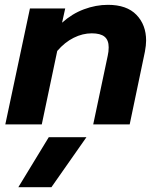

<svg xmlns="http://www.w3.org/2000/svg" viewBox="-20 -515 655 795"><path d="M104 -480H250L237 -421Q278 -458 327.5 -476.5Q377 -495 427 -495Q505 -495 545 -453.5Q585 -412 585 -347Q585 -328 580 -301L517 0H366L426 -284Q430 -301 430 -319Q430 -349 413 -363Q396 -377 360 -377Q322 -377 285 -358.5Q248 -340 217 -304L153 0H2ZM182 53H338L193 260H56Z"/></svg>

Font: Prompt Semibold
Style: Italic
Weight: 600
Italic angle: -12°
Designer: Katatrad Team
Foundry: CadsonDemak
Version: Version 1.000